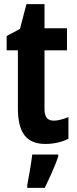

<svg xmlns="http://www.w3.org/2000/svg" viewBox="-20 -682 370 923"><path d="M238 -102C207 -102 194 -121 194 -158V-440H302V-546H194V-662H107L76 -543L12 -509V-440H66V-162C66 -46 105 10 199 10C238 10 279 1 309 -15V-119C280 -108 259 -102 238 -102ZM260 71V61H135C130 104 118 173 111 208V221H195C218 174 243 120 260 71Z"/></svg>

Font: Noto Sans Gurmukhi UI ExtraCondensed
Style: Bold
Weight: 700
Width: 2
Designer: Jelle Bosma - Monotype Design Team
Foundry: Monotype Imaging Inc.
Version: Version 2.004